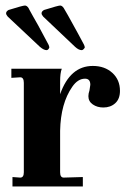

<svg xmlns="http://www.w3.org/2000/svg" viewBox="-20 -673 459 693"><path d="M25 0V-34L53 -32Q66 -32 66 -51V-374Q66 -394 53 -394L21 -392V-425H203Q197 -409 197 -379V-333Q233 -435 315 -435Q358 -435 385.5 -410Q413 -385 413 -345Q413 -316 396 -300.5Q379 -285 353 -285Q331 -285 315 -296Q299 -307 299 -326Q299 -335 303 -347Q306 -365 306 -367Q306 -389 287 -389Q261 -389 241 -360Q199 -300 197 -201V-51Q197 -32 210 -32L279 -34V0ZM275 -492Q264 -492 251 -504Q138 -611 136 -613Q130 -620 130 -625Q130 -632 139 -637Q190 -653 197 -653Q204 -653 210 -644Q215 -637 261 -553L283 -512Q286 -506 286 -501Q280 -492 275 -492ZM148 -492Q138 -492 124 -504L8 -613Q2 -620 2 -625Q2 -632 11 -637Q62 -653 70 -653Q77 -653 83 -644L86 -638Q90 -631 99 -614.5Q108 -598 118 -581L155 -512Q158 -506 158 -501Q154 -492 148 -492Z"/></svg>

Font: UnnaBold
Style: Bold
Weight: 700
Designer: Jorge de Buen Unna
Foundry: Omnibus-Type
Version: Version 2.008;hotconv 1.0.109;makeotfexe 2.5.65596